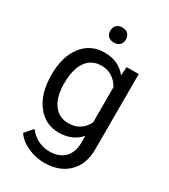

<svg xmlns="http://www.w3.org/2000/svg" viewBox="-222 -825 1004 1139"><g transform="rotate(30 280.5 -256.0)"><path d="M218.3 -667.5C218.3 -638.2 236.3 -616.2 271.5 -616.2C306.6 -616.2 325.2 -638.2 325.2 -667.5C325.2 -696.8 306.6 -719.7 271.5 -719.7C236.3 -719.7 218.3 -696.8 218.3 -667.5ZM46.9 -268.6C46.9 -182.6 65.9 -114.7 104.5 -64.9C142.6 -15.1 192.4 9.8 254.4 9.8C316.9 9.8 366.2 -11.2 402.3 -52.7V-7.3C402.3 82.5 350.6 134.3 262.7 134.3C206.5 134.3 159.2 110.4 120.6 62.5L73.7 116.7C92.8 145 120.6 167.5 157.2 183.6C193.8 199.7 231 208 269 208C337.4 208 392.1 188.5 432.6 148.9C473.1 109.4 493.2 55.7 493.2 -12.7V-528.3H410.6L406.2 -469.7C370.1 -515.1 319.8 -538.1 255.4 -538.1C192.4 -538.1 142.1 -513.7 104 -465.3C65.9 -416.5 46.9 -351.1 46.9 -268.6ZM137.7 -258.3C137.7 -392.6 189.9 -461.4 277.8 -461.4C333 -461.4 374.5 -436 402.3 -385.7V-144.5C375.5 -92.8 334 -66.9 276.9 -66.9C232.9 -66.9 198.7 -84 174.3 -118.2C149.9 -151.9 137.7 -198.7 137.7 -258.3Z"/></g></svg>

Font: Roboto
Style: Regular
Weight: 400
Designer: Google
Version: Version 2.137; 2017